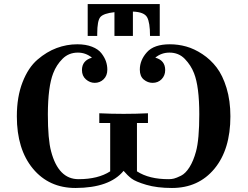

<svg xmlns="http://www.w3.org/2000/svg" viewBox="-20 -915 1220 946"><path d="M63 -341.8Q63 -438 91.1 -510Q119.1 -582 164.6 -621.1Q210 -660.2 259.5 -678.5Q309.1 -696.8 360.8 -696.8Q402.8 -696.8 433.3 -684.8Q463.9 -672.9 479.5 -652.8Q495.1 -632.8 502 -612.8Q508.8 -592.8 508.8 -571.8Q508.8 -542 490.5 -524.4Q472.2 -506.8 446.8 -506.8Q422.9 -506.8 403.3 -523.9Q383.8 -541 383.8 -569.8Q383.8 -616.7 433.1 -630.9Q402.3 -655.8 363.8 -655.8Q318.8 -655.8 288.3 -625.5Q257.8 -595.2 242.2 -554.2Q216.3 -488.3 215.8 -352.1Q215.8 -228 231.9 -168.9Q268.1 -31.7 367.2 -32.2Q463.4 -32.2 522.9 -70.8V-309.1H469.2V-356.9Q529.3 -354 589.1 -354Q648.9 -354 709 -356.9V-309.1H654.8V-70.8Q714.8 -31.7 812 -32.2Q825.2 -32.2 837.2 -35.2Q849.1 -38.1 871.6 -49.1Q894 -60.1 913.6 -91.1Q933.1 -122.1 945.8 -168.9Q961.9 -228 961.9 -352.1Q961.9 -488.3 936 -554.2Q920.9 -593.3 890.9 -624.5Q860.8 -655.8 814.9 -655.8Q774.9 -655.8 745.1 -630.9Q793.9 -617.7 793.9 -569.8Q793.9 -543 776.4 -524.9Q758.8 -506.8 731.9 -506.8Q708 -506.8 688.5 -522.9Q668.9 -539.1 668.9 -571.8Q668.9 -618.7 703.9 -657.7Q738.8 -696.8 816.9 -696.8Q857.9 -696.8 897.5 -685.8Q937 -674.8 977.1 -648.4Q1017.1 -622.1 1047.1 -583Q1077.1 -543.9 1096.2 -481.4Q1115.2 -418.9 1115.2 -341.8Q1115.2 -178.7 1036.6 -83.7Q958 11.2 827.1 11.2Q753.9 11.2 700.9 -4.4Q647.9 -20 627.9 -35.4Q607.9 -50.8 588.9 -73.2Q520 10.7 352.1 11.2Q221.2 11.2 142.1 -84.2Q63 -179.7 63 -341.8ZM412.1 -737.8V-895H767.1V-737.8H719.2Q719.2 -804.7 704.6 -830.3Q689.9 -856 634.8 -857.9V-737.8H543.9V-855Q490.7 -849.1 474.9 -831.5Q459 -814 459 -748V-737.8Z"/></svg>

Font: CMU Serif
Style: Bold
Weight: 700
Version: Version 0.7.0